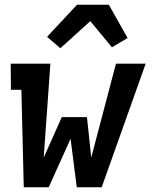

<svg xmlns="http://www.w3.org/2000/svg" viewBox="-20 -788 640 808"><path d="M80 0 70 -410H26L25 -520H192L164 -125L240 -295H346L364 -125L468 -520H593L408 0H303L277 -204L185 0ZM234 -585 178 -633 304 -768H438L517 -628L451 -589L360 -699Z"/></svg>

Font: Iosevka HT Extrabold Extended
Style: Italic
Weight: 800
Width: 7
Italic angle: -9°
Monospace: yes
Designer: Belleve Invis
Foundry: Belleve Invis
Version: Version 32.3.0; ttfautohint (v1.8.4)